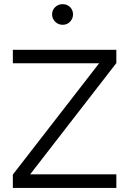

<svg xmlns="http://www.w3.org/2000/svg" viewBox="-20 -920 632 940"><path d="M42.9 -610.2H465.3L42.9 -65.2V0H549.6V-66.4H127.6L549.6 -611.2V-676.2H42.9ZM235 -849.7Q235 -828.9 250.1 -813.7Q265.2 -798.6 286.7 -798.6Q308.6 -798.6 323 -813.7Q337.5 -828.9 337.5 -849.7Q337.5 -870.7 323 -885.2Q308.6 -899.6 286.7 -899.6Q265.2 -899.6 250.1 -885.2Q235 -870.7 235 -849.7Z"/></svg>

Font: Estedad-FD VF
Style: Regular
Weight: 100
Designer: Amin Abedi
Version: Version 7.3